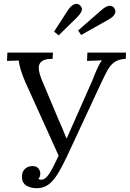

<svg xmlns="http://www.w3.org/2000/svg" viewBox="-20 -978 686 1015"><path d="M174 17Q143 17 119.5 3Q96 -11 96 -44Q96 -70 111 -84.5Q126 -99 149 -100Q173 -101 183.5 -87Q194 -73 193 -57Q192 -42 183 -32Q186 -30 188.5 -29Q191 -28 198 -28Q215 -28 230 -46Q245 -64 260 -93.5Q275 -123 290 -155L113 -546Q96 -586 88.5 -612.5Q81 -639 79 -658L17 -656L19 -700H260L258 -667Q216 -667 199.5 -653Q183 -639 185 -614.5Q187 -590 200 -558L288 -349Q299 -324 310 -298.5Q321 -273 331 -247H333L468 -552Q479 -582 493.5 -614Q508 -646 519 -659L440 -656L442 -700H646L645 -667Q608 -665 586.5 -650.5Q565 -636 549.5 -608.5Q534 -581 515 -540L333 -149Q307 -94 284 -57Q261 -20 235 -1.5Q209 17 174 17ZM409 -793 393 -817 512 -921Q542 -948 560 -947.5Q578 -947 586 -932Q591 -924 590 -914.5Q589 -905 580 -894.5Q571 -884 551 -873ZM290 -791 266 -811 337 -921Q355 -949 373.5 -955.5Q392 -962 405 -948Q412 -941 413 -932Q414 -923 407.5 -911.5Q401 -900 386 -885Z"/></svg>

Font: Lora Italic
Style: Italic
Weight: 400
Italic angle: -3°
Designer: Olga Karpushina, Alexei Vanyashin (Cyrillic)
Foundry: Cyreal
Version: Version 2.210; ttfautohint (v1.8.1.43-b0c9)